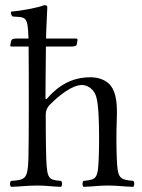

<svg xmlns="http://www.w3.org/2000/svg" viewBox="-20 -718 551 743"><path d="M273 -569H158.2C158.4 -581.5 158.7 -591.9 159 -599C161.5 -661 161.4 -653.9 163 -689C163 -696 160 -698 151 -698C127 -688 61 -676 23 -673C21 -665 23 -660 29 -654C79 -651 87.3 -656 90 -576C90.1 -574 90.1 -571.6 90.2 -569H44C27 -569 23.6 -564.1 22 -555L20 -544C19 -538.6 21 -538 25 -538H90.7C92 -427.6 91.7 -156 90 -104C87.4 -25 78 -22 23 -18C17 -12 17 -1 23 5C62 4 84 0 125 0C162 0 176 4 216 5C222 -1 222 -12 216 -18C168 -22 162.2 -25.1 159 -104C157 -154 157 -273 157 -273C157 -293 165 -305 173 -313C209 -349 259 -389 297 -389C316 -389 337 -377 348 -355C358 -336 360.8 -290 362 -261C364 -211 364 -154 362 -104C358.9 -26.1 353 -23 303 -18C298 -12 298 -1 303 5C343 4 360 0 398 0C437 0 455 4 496 5C501 -1 501 -12 496 -18C443 -23 435.1 -26.1 432 -104C430 -154 430 -208 432 -258C434.1 -310 431 -357 409 -386C393 -407 363 -419 330 -419C283 -419 224 -406 166 -341C163 -337 156 -328 156 -341C156 -341 156.6 -458.4 157.7 -538H256C265 -538 275.8 -539.1 277 -546L280 -563C280.7 -567 278 -569 273 -569Z"/></svg>

Font: Libertinus Serif Display
Style: Regular
Weight: 400
Designer: Philipp H. Poll
Foundry: Khaled Hosny
Version: Version 6.1